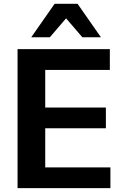

<svg xmlns="http://www.w3.org/2000/svg" viewBox="-20 -973 644 993"><path d="M548.1 -718.8V-611.3H213.9V-417H527.6V-309.6H213.9V-107.4H551V0H70.8V-718.8ZM262.5 -953.4H381.1L502 -780.3H405.8L321.8 -878.2L237.8 -780.3H141.6Z"/></svg>

Font: Min Sans VF VF
Style: Regular
Weight: 400
Designer: Jinseong-Kim, NotoSansCJK, Nunito
Foundry: Jinseong-Kim
Version: Version 1.420;Glyphs 3.1.2 (3151)